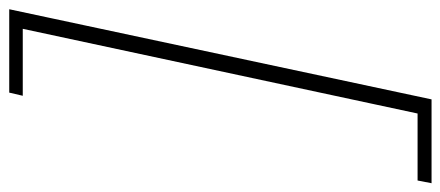

<svg xmlns="http://www.w3.org/2000/svg" viewBox="-356 -456 977 426"><g transform="rotate(-90 133.0 -242.5)"><path d="M88 226 289 -711H326L126 226ZM-60 226 -54 195H116L114 226ZM134 -681 141 -711H307L305 -681Z"/></g></svg>

Font: Ysabeau ExtraLight
Style: Italic
Weight: 250
Italic angle: -12°
Version: Version 2.000;gftools[0.9.27.dev2+g8671c4b]